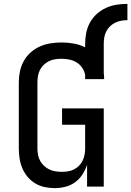

<svg xmlns="http://www.w3.org/2000/svg" viewBox="-20 -962 677 990"><path d="M262 8Q236 8 210 2.5Q184 -3 161.5 -16.5Q139 -30 122 -50.5Q105 -71 95 -95Q85 -119 81 -144.5Q77 -170 77 -196V-539Q77 -567 83 -595Q89 -623 103 -648Q117 -673 138.5 -692Q160 -711 186 -722.5Q212 -734 240.5 -738.5Q269 -743 297 -743Q329 -743 360 -737.5Q391 -732 419 -718V-735Q419 -764 424.5 -792Q430 -820 443.5 -845Q457 -870 478.5 -889.5Q500 -909 526 -921Q552 -933 580 -937.5Q608 -942 637 -942V-858Q620 -858 604 -855Q588 -852 573 -844.5Q558 -837 546.5 -825.5Q535 -814 527.5 -799Q520 -784 517.5 -767.5Q515 -751 515 -735V-585Q516 -578 516.5 -571Q517 -564 517 -557Q517 -556 517 -555.5Q517 -555 517 -554H421Q421 -554 421 -554Q421 -554 421 -554H419V-576Q415 -596 403.5 -613Q392 -630 374.5 -640.5Q357 -651 337 -655Q317 -659 297 -659Q281 -659 264.5 -656.5Q248 -654 233.5 -647Q219 -640 206.5 -628.5Q194 -617 186.5 -602.5Q179 -588 176 -571.5Q173 -555 173 -539V-196Q173 -180 176 -163.5Q179 -147 187 -132.5Q195 -118 207.5 -106.5Q220 -95 235 -88Q250 -81 266.5 -78.5Q283 -76 299 -76Q315 -76 331 -78.5Q347 -81 361.5 -88.5Q376 -96 387.5 -107.5Q399 -119 406 -133.5Q413 -148 416 -164Q419 -180 419 -196V-319H300V-403H515V0H429V-113Q421 -87 405.5 -63Q390 -39 367.5 -22.5Q345 -6 317.5 1Q290 8 262 8Z"/></svg>

Font: Iosevka Curly Medium Extended
Style: Regular
Weight: 500
Width: 7
Monospace: yes
Designer: Belleve Invis
Foundry: Belleve Invis
Version: Version 11.1.0; ttfautohint (v1.8.3)